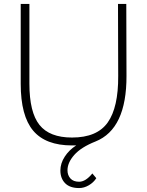

<svg xmlns="http://www.w3.org/2000/svg" viewBox="-20 -730 746 973"><path d="M381 223Q334 223 310 198.5Q286 174 286 134Q286 98 308 64Q330 30 366 7H345Q211 7 148 -68Q85 -143 85 -305V-710H129V-306Q129 -161 180 -97Q231 -33 345 -33Q472 -33 526 -109.5Q580 -186 579 -345L578 -710H620L621 -346Q622 -76 464 -13Q391 16 356.5 55Q322 94 322 133Q322 158 337 174.5Q352 191 381 191Q414 191 448 149L468 173Q454 195 430 209Q406 223 381 223Z"/></svg>

Font: Livvic ExtraLight
Style: Regular
Weight: 275
Designer: Jacques Le Bailly, Baron von Fonthausen
Version: Version 1.001; ttfautohint (v1.8.2)